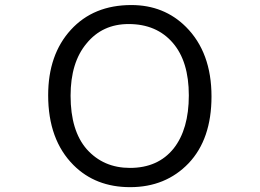

<svg xmlns="http://www.w3.org/2000/svg" viewBox="-20 -735 1040 769"><path d="M675.3 -140.1Q612.8 -62.5 500.5 -62.5Q394.5 -62.5 327.6 -137.2Q262.7 -211.4 262.7 -351.6Q262.7 -484.9 326.7 -561Q390.1 -638.7 495.1 -638.7Q607.4 -638.7 672.4 -563Q736.3 -488.8 736.3 -353Q736.3 -217.3 675.3 -140.1ZM827.1 -348.6Q827.1 -524.9 725.1 -627Q637.2 -714.8 505.9 -714.8Q354.5 -714.8 263.7 -615.5Q172.9 -516.1 172.9 -353.5Q172.9 -175.3 274.4 -73.7Q362.8 14.6 501 14.6Q643.6 14.6 735.4 -81.1Q827.1 -177.7 827.1 -348.6Z"/></svg>

Font: YuPearl-Light
Style: Light
Weight: 300
Designer: Max Yao
Foundry: Max-Everyday
Version: Version 1.011; ttfautohint (v1.8.3)